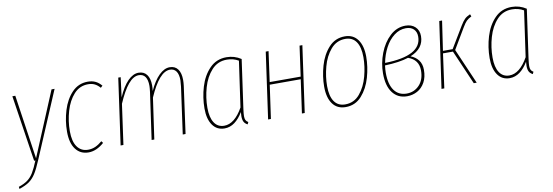

<svg xmlns="http://www.w3.org/2000/svg" viewBox="-67 -908 4270 1482"><g transform="rotate(-10 2067.5 -167.0)"><path d="M169 2Q141 69 118.5 103.5Q96 138 67.5 158Q39 178 -11 195L-13 178Q32 163 58.5 143Q85 123 104.5 91Q124 59 148 0H138L59 -519H82L156 -16L366 -519H390Z M758 -479 743 -465Q724 -487 702 -498Q680 -509 650 -509Q584 -509 539 -459.5Q494 -410 471.5 -333Q449 -256 449 -176Q449 -95 479.5 -53Q510 -11 564 -11Q595 -11 621.5 -23Q648 -35 675 -58L686 -43Q626 10 564 10Q500 10 463.5 -38.5Q427 -87 427 -176Q427 -261 452 -342.5Q477 -424 527.5 -476.5Q578 -529 651 -529Q685 -529 710.5 -517Q736 -505 758 -479Z M1379 -414Q1379 -393 1376 -369L1325 0H1303L1354 -367Q1358 -403 1358 -416Q1358 -462 1341 -486Q1324 -510 1292 -510Q1208 -510 1126 -321L1080 0H1059L1111 -367Q1115 -401 1115 -415Q1115 -462 1098 -486Q1081 -510 1048 -510Q1005 -510 964 -460.5Q923 -411 882 -315L838 0H816L889 -519H908L888 -364Q923 -445 964.5 -487Q1006 -529 1049 -529Q1091 -529 1113.5 -499Q1136 -469 1136 -415Q1136 -394 1133 -371Q1168 -448 1209.5 -488.5Q1251 -529 1293 -529Q1335 -529 1357 -499Q1379 -469 1379 -414Z M1852 -495 1798 -112Q1793 -74 1793 -57Q1793 -38 1798.5 -26.5Q1804 -15 1818 -7L1810 10Q1790 0 1781.5 -16.5Q1773 -33 1773 -61Q1773 -69 1775 -93Q1746 -44 1709.5 -17Q1673 10 1630 10Q1570 10 1536.5 -37.5Q1503 -85 1503 -168Q1503 -254 1528 -337Q1553 -420 1606 -474.5Q1659 -529 1738 -529Q1800 -529 1852 -495ZM1526 -169Q1526 -94 1553 -52.5Q1580 -11 1631 -11Q1712 -11 1778 -128L1829 -486Q1788 -510 1737 -510Q1666 -510 1618.5 -458Q1571 -406 1548.5 -327.5Q1526 -249 1526 -169Z M2237 0 2274 -262H2031L1994 0H1972L2045 -519H2067L2034 -282H2277L2310 -519H2332L2259 0Z M2442 -174Q2442 -254 2465.5 -336Q2489 -418 2539.5 -473.5Q2590 -529 2666 -529Q2731 -529 2766.5 -480.5Q2802 -432 2802 -346Q2802 -266 2778.5 -184Q2755 -102 2705 -46Q2655 10 2579 10Q2513 10 2477.5 -38.5Q2442 -87 2442 -174ZM2780 -346Q2780 -425 2751 -467Q2722 -509 2666 -509Q2597 -509 2551.5 -455.5Q2506 -402 2485.5 -324.5Q2465 -247 2465 -174Q2465 -95 2494 -53Q2523 -11 2579 -11Q2649 -11 2694 -65Q2739 -119 2759.5 -196Q2780 -273 2780 -346Z M3246 -429Q3246 -332 3139 -289Q3177 -275 3200 -245Q3223 -215 3223 -169Q3223 -111 3200.5 -70.5Q3178 -30 3141 -10Q3104 10 3061 10Q2989 10 2948 -43.5Q2907 -97 2907 -196Q2907 -275 2936.5 -352.5Q2966 -430 3019.5 -479.5Q3073 -529 3141 -529Q3188 -529 3217 -502Q3246 -475 3246 -429ZM2937 -273Q3224 -279 3224 -429Q3224 -466 3202 -487.5Q3180 -509 3141 -509Q3091 -509 3048.5 -476.5Q3006 -444 2977.5 -390Q2949 -336 2937 -273ZM2933 -254Q2929 -220 2929 -196Q2929 -106 2963.5 -58.5Q2998 -11 3061 -11Q3120 -11 3160 -53Q3200 -95 3200 -168Q3200 -252 3118 -281Q3047 -258 2933 -254Z M3655 -511Q3629 -498 3615.5 -484.5Q3602 -471 3583 -439L3487 -277L3607 0H3584L3468 -268H3390L3353 0H3331L3405 -519H3427L3393 -287H3469L3570 -455Q3589 -486 3604.5 -501.5Q3620 -517 3648 -529Z M4087 -495 4033 -112Q4028 -74 4028 -57Q4028 -38 4033.5 -26.5Q4039 -15 4053 -7L4045 10Q4025 0 4016.5 -16.5Q4008 -33 4008 -61Q4008 -69 4010 -93Q3981 -44 3944.5 -17Q3908 10 3865 10Q3805 10 3771.5 -37.5Q3738 -85 3738 -168Q3738 -254 3763 -337Q3788 -420 3841 -474.5Q3894 -529 3973 -529Q4035 -529 4087 -495ZM3761 -169Q3761 -94 3788 -52.5Q3815 -11 3866 -11Q3947 -11 4013 -128L4064 -486Q4023 -510 3972 -510Q3901 -510 3853.5 -458Q3806 -406 3783.5 -327.5Q3761 -249 3761 -169Z"/></g></svg>

Font: Fira Sans Extra Condensed Thin
Style: Italic
Weight: 250
Width: 3
Italic angle: -8°
Designer: Carrois Corporate & Edenspiekermann AG
Foundry: Carrois Corporate GbR & Edenspiekermann AG
Version: Version 4.203